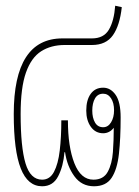

<svg xmlns="http://www.w3.org/2000/svg" viewBox="-20 -642 484 670"><path d="M127 8Q77 8 52.5 -54Q28 -116 28 -244Q28 -508 198 -508H301Q342 -508 360 -538.5Q378 -569 382 -622L405 -617Q398 -553 374 -519Q350 -485 301 -485H206Q158 -485 123.5 -463Q89 -441 70.5 -388.5Q52 -336 52 -244Q52 -129 69 -72Q86 -15 127 -15Q154 -15 168.5 -42.5Q183 -70 188.5 -117Q194 -164 194 -222H217Q217 -130 239.5 -72.5Q262 -15 306 -15Q341 -15 356 -42.5Q371 -70 374 -111.5Q377 -153 377 -196Q362 -177 340 -177Q313 -177 297 -199.5Q281 -222 281 -256Q281 -293 296.5 -314.5Q312 -336 340 -336Q366 -336 383.5 -311Q401 -286 401 -232Q401 -159 395 -105Q389 -51 369.5 -21.5Q350 8 308 8Q265 8 239.5 -27Q214 -62 207 -111H205Q201 -62 183 -27Q165 8 127 8ZM340 -198Q357 -198 367.5 -215Q378 -232 378 -257Q378 -283 367.5 -299Q357 -315 340 -315Q321 -315 311.5 -298.5Q302 -282 302 -256Q302 -231 311.5 -214.5Q321 -198 340 -198Z"/></svg>

Font: Noto Sans Thai Looped ExtraCondensed Thin
Style: Regular
Weight: 100
Width: 2
Designer: Sasikarn Vongin, Ben Mitchell
Foundry: The Fontpad Ltd
Version: Version 1.001; ttfautohint (v1.8.4.7-5d5b)